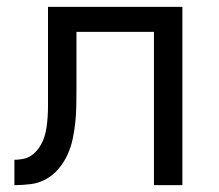

<svg xmlns="http://www.w3.org/2000/svg" viewBox="-20 -540 640 560"><path d="M22 0V-74Q37 -74 51.5 -77.5Q66 -81 77.5 -91Q89 -101 97 -114Q105 -127 109.5 -141Q114 -155 116 -170Q118 -185 119 -200Q120 -215 120 -230Q120 -245 120 -260V-520H512V0H429V-447H203V-277Q203 -254 202.5 -230Q202 -206 199.5 -182Q197 -158 192 -134.5Q187 -111 177 -89Q167 -67 151.5 -48.5Q136 -30 115 -18Q94 -6 70 -3Q46 0 22 0Z"/></svg>

Font: Iosevka Fixed Extended
Style: Regular
Weight: 400
Width: 7
Monospace: yes
Designer: Belleve Invis
Foundry: Belleve Invis
Version: Version 24.1.1; ttfautohint (v1.8.4)